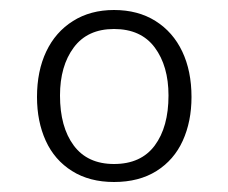

<svg xmlns="http://www.w3.org/2000/svg" viewBox="-20 -771 457 384"><path d="M208 -751Q256 -751 291 -729Q326 -707 344.5 -668Q363 -629 363 -577Q363 -528 345.5 -489.5Q328 -451 293 -429Q258 -407 208 -407Q159 -407 124 -429Q89 -451 71.5 -489.5Q54 -528 54 -577Q54 -629 72.5 -668Q91 -707 126 -729Q161 -751 208 -751ZM208 -713Q155 -713 127.5 -676Q100 -639 100 -580Q100 -517 127.5 -480Q155 -443 208 -443Q262 -443 289.5 -480Q317 -517 317 -580Q317 -639 289.5 -676Q262 -713 208 -713Z"/></svg>

Font: Libre Franklin Thin ExtraLight
Style: Regular
Weight: 250
Version: Version 3.000